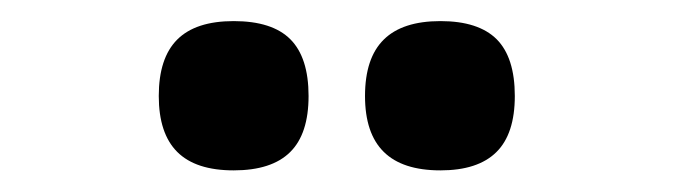

<svg xmlns="http://www.w3.org/2000/svg" viewBox="-20 -749 640 182"><path d="M130.5 -658Q130.5 -694 148 -711.5Q165.5 -729 201.5 -729Q238 -729 255.2 -711.8Q272.5 -694.5 272.5 -658Q272.5 -622 255 -604.8Q237.5 -587.5 201.5 -587.5Q165.5 -587.5 148 -605Q130.5 -622.5 130.5 -658ZM326 -658Q326 -694 343.8 -711.5Q361.5 -729 397.5 -729Q433.5 -729 450.8 -711.8Q468 -694.5 468 -658Q468 -622 450.5 -604.8Q433 -587.5 397.5 -587.5Q361.5 -587.5 343.8 -605Q326 -622.5 326 -658Z"/></svg>

Font: JuliaMono ExtraBold
Style: Regular
Weight: 800
Monospace: yes
Designer: cormullion
Foundry: corm
Version: Version 0.055; ttfautohint (v1.8.4)